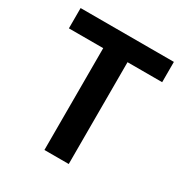

<svg xmlns="http://www.w3.org/2000/svg" viewBox="-170 -874 966 1008"><g transform="rotate(30 312.5 -370.0)"><path d="M238.3 0V-617.2H30.3V-740.2H595.7V-617.2H385.7V0Z"/></g></svg>

Font: Gen Shin Gothic Bold
Style: Bold
Weight: 700
Designer: [Source Han Sans]
Ryoko NISHIZUKA  (kana & ideographs); Paul D. Hunt (Latin, Greek & Cyrillic); Wenlong ZHANG  (bopomofo
Version: Version 1.002.20150607